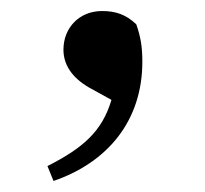

<svg xmlns="http://www.w3.org/2000/svg" viewBox="-20 -147 372 348"><path d="M77 181C176 147 238 71 238 -35C238 -62 235 -80 227 -103C208 -121 189 -127 165 -127C123 -127 95 -96 95 -57C95 -31 109 -7 142 12L182 34C165 92 129 122 66 154Z"/></svg>

Font: Noto Serif CJK KR SemiBold
Style: Regular
Weight: 600
Designer: Ryoko NISHIZUKA 西塚涼子 (kana & ideographs); Frank Grießhammer (Latin, Greek & Cyrillic); Wenlong ZHANG 张文龙 (bopomofo); San
Foundry: Adobe
Version: Version 2.001;hotconv 1.1.0;makeotfexe 2.6.0